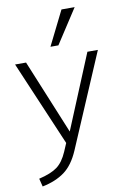

<svg xmlns="http://www.w3.org/2000/svg" viewBox="-106 -831 736 1119"><g transform="rotate(-10 262.5 -271.5)"><path d="M508 -501 272 52Q237 134 184.5 172.5Q132 211 53 227L41 179Q113 162 149.5 135Q186 108 211 50L232 1L18 -501H83L264 -61L446 -501ZM239 -567 340 -770H418L286 -567Z"/></g></svg>

Font: Muli Light
Style: Regular
Weight: 300
Designer: Vernon Adams
Foundry: Vernon Adams
Version: Version 2.100